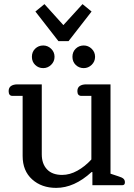

<svg xmlns="http://www.w3.org/2000/svg" viewBox="-20 -900 652 933"><path d="M152 -844 196 -880 288 -778 381 -880 425 -844 313 -700H264ZM135 -624Q135 -648 151 -663.5Q167 -679 190 -679Q212 -679 228.5 -663Q245 -647 245 -624Q245 -601 228.5 -585Q212 -569 190 -569Q167 -569 151 -584.5Q135 -600 135 -624ZM332 -624Q332 -648 348 -663.5Q364 -679 387 -679Q409 -679 425.5 -663Q442 -647 442 -624Q442 -601 425.5 -585Q409 -569 387 -569Q364 -569 348 -584.5Q332 -600 332 -624ZM90 -142V-434H41Q22 -434 22 -457Q22 -474 33.5 -482Q45 -490 65 -490H183V-150Q183 -104 208.5 -77Q234 -50 282 -50Q319 -50 356 -70.5Q393 -91 424 -125V-434H376Q356 -434 356 -457Q356 -474 367.5 -482Q379 -490 399 -490H517V-56L556 -43Q573 -38 580 -31.5Q587 -25 587 -14Q587 0 574 0H429V-64H425Q341 13 253 13Q182 13 136 -28.5Q90 -70 90 -142Z"/></svg>

Font: Maitree Medium
Style: Regular
Weight: 500
Designer: CadsonDemak Team
Foundry: CadsonDemak
Version: Version 1.000